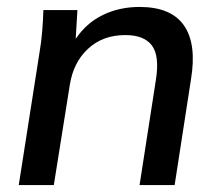

<svg xmlns="http://www.w3.org/2000/svg" viewBox="-20 -533 633 553"><path d="M34 0 94 -383Q99 -412 101.5 -442.5Q104 -473 105 -504H203L198 -421Q229 -467 276.5 -490Q324 -513 382 -513Q473 -513 510 -459.5Q547 -406 530 -304L483 0H382L429 -303Q440 -372 417.5 -402Q395 -432 341 -432Q276 -432 233.5 -392.5Q191 -353 181 -288L135 0Z"/></svg>

Font: Mulish SemiBold
Style: Italic
Weight: 600
Italic angle: -9°
Designer: Vernon Adams
Foundry: Vernon Adams
Version: Version 3.603; ttfautohint (v1.8.3)